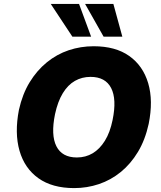

<svg xmlns="http://www.w3.org/2000/svg" viewBox="-20 -953 827 984"><path d="M360 11Q248 11 177 -39.5Q106 -90 80 -180.5Q54 -271 77 -390Q95 -471 132 -531.5Q169 -592 220 -633.5Q271 -675 332 -695.5Q393 -716 460 -716Q572 -716 642.5 -666Q713 -616 739.5 -526.5Q766 -437 742 -318Q724 -236 687 -174.5Q650 -113 599 -71.5Q548 -30 487 -9.5Q426 11 360 11ZM374 -146Q419 -146 455 -167.5Q491 -189 517.5 -231.5Q544 -274 557 -338Q579 -445 549.5 -502Q520 -559 444 -559Q400 -559 364 -538.5Q328 -518 302 -475.5Q276 -433 262 -368Q240 -261 269 -203.5Q298 -146 374 -146ZM511 -765 416 -933H561L607 -765ZM351 -765 240 -933H385L447 -765Z"/></svg>

Font: Nunito Sans 7pt SemiCondensed Black
Style: Italic
Weight: 900
Width: 4
Italic angle: -9°
Designer: Vernon Adams
Foundry: Vernon Adams
Version: Version 3.101;gftools[0.9.27]